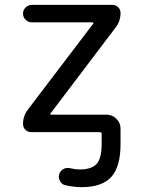

<svg xmlns="http://www.w3.org/2000/svg" viewBox="-20 -567 587 794"><path d="M75.2 -510.7Q75.2 -525.4 85.9 -536.1Q96.7 -546.9 111.3 -546.9H445.3Q459 -546.9 468.8 -537.1Q478.5 -527.3 478.5 -513.7Q478.5 -479.5 458 -453.1L189.5 -98.6Q187.5 -96.7 188.5 -94.7Q189.5 -92.8 191.4 -92.8H420.9Q444.3 -92.8 461.4 -75.7Q478.5 -58.6 478.5 -35.2V-27.3V28.3Q478.5 123 439.9 165Q401.4 207 317.4 207Q286.1 207 251 199.2Q236.3 196.3 228.5 182.6Q220.7 168.9 224.6 153.3Q229.5 138.7 242.7 131.8Q255.9 125 271.5 128.9Q292 133.8 309.6 133.8Q359.4 133.8 379.9 110.4Q400.4 86.9 400.4 28.3V-13.7Q400.4 -20.5 392.6 -20.5H109.4Q94.7 -20.5 85 -30.3Q75.2 -40 75.2 -54.7Q75.2 -87.9 95.7 -114.3L365.2 -468.8Q367.2 -470.7 366.2 -472.7Q365.2 -474.6 363.3 -474.6H111.3Q96.7 -474.6 85.9 -485.4Q75.2 -496.1 75.2 -510.7Z"/></svg>

Font: Gen Jyuu Gothic P Regular
Style: Regular
Weight: 400
Designer: [Source Han Sans]
Ryoko NISHIZUKA  (kana & ideographs); Paul D. Hunt (Latin, Greek & Cyrillic); Wenlong ZHANG  (bopomofo
Version: Version 1.002.20150607